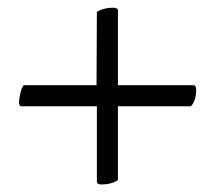

<svg xmlns="http://www.w3.org/2000/svg" viewBox="-20 -494 569 508"><path d="M236.3 -462.9Q254.9 -473.6 278.3 -473.6Q292 -473.6 292 -466.8V-268.6H491.2Q499 -268.6 499 -255.9Q499 -228.5 485.4 -212.9H292V-17.6Q274.4 -5.9 248 -5.9Q236.3 -5.9 236.3 -14.6V-212.9H36.1Q30.3 -212.9 30.3 -224.6Q30.3 -230.5 33.7 -246.6Q37.1 -262.7 43 -268.6H235.4Q236.3 -453.1 236.3 -462.9Z"/></svg>

Font: Crimson
Style: Semibold
Weight: 600
Version: Version 0.8